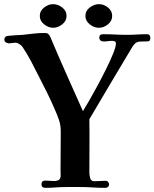

<svg xmlns="http://www.w3.org/2000/svg" viewBox="-20 -901 745 926"><path d="M705 -718Q705 -736 689 -736Q665 -736 641 -734.5Q617 -733 593 -733Q564 -733 535 -734.5Q506 -736 477 -736Q459 -736 459 -720Q459 -701 481 -701Q491 -701 500.5 -702.5Q510 -704 520 -704Q528 -704 533.5 -701.5Q539 -699 539 -690Q539 -676 526 -643.5Q513 -611 492.5 -569.5Q472 -528 449.5 -486.5Q427 -445 408 -412Q389 -379 380 -365Q340 -454 300.5 -543Q261 -632 223 -722Q218 -733 212.5 -737.5Q207 -742 195 -742Q169 -742 142.5 -739Q116 -736 90 -733Q72 -732 54 -731Q36 -730 18 -728Q1 -726 1 -710Q1 -702 7.5 -697Q14 -692 22 -692Q30 -692 38 -693.5Q46 -695 53 -695Q63 -695 73.5 -688.5Q84 -682 89 -674Q110 -643 128.5 -608Q147 -573 164 -539Q185 -498 205.5 -457Q226 -416 244 -374Q256 -347 264.5 -322.5Q273 -298 273 -267L272 -84Q272 -69 272.5 -56Q273 -43 266.5 -35.5Q260 -28 239 -28Q229 -28 219 -29Q209 -30 198 -30Q180 -30 180 -12Q180 5 199 5Q211 5 223 4.5Q235 4 247 3Q276 1 305.5 1Q335 1 365 1Q396 1 427 3Q458 5 489 5Q495 5 500.5 0.5Q506 -4 506 -11Q506 -18 501.5 -23.5Q497 -29 489 -29Q476 -29 462.5 -28Q449 -27 435 -27Q419 -27 415 -41.5Q411 -56 411 -69Q411 -133 411.5 -197.5Q412 -262 411 -326Q462 -412 513 -498.5Q564 -585 616 -671Q619 -677 626.5 -686Q634 -695 640 -697Q646 -700 655 -700.5Q664 -701 671 -701Q682 -701 693.5 -701.5Q705 -702 705 -718ZM301 -824Q301 -849 280 -865Q259 -881 236 -881Q214 -881 193 -865Q172 -849 172 -824Q172 -800 193 -783.5Q214 -767 236 -767Q259 -767 280 -783.5Q301 -800 301 -824ZM521 -824Q521 -849 500.5 -865Q480 -881 457 -881Q434 -881 413 -865Q392 -849 392 -824Q392 -800 413 -783.5Q434 -767 457 -767Q480 -767 500.5 -783.5Q521 -800 521 -824Z"/></svg>

Font: UoqMunThenKhung
Style: Regular
Weight: 400
Designer: Font-Kai, 金井和夫, 宇文滿月
Foundry: Kazuo Kanai, Moonlit Owen
Version: Version 1.197